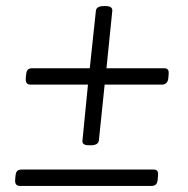

<svg xmlns="http://www.w3.org/2000/svg" viewBox="-20 -613 620 633"><path d="M273 -134Q249 -134 252 -151L270 -334H81Q63 -334 65 -355L66 -366Q67 -379 72 -383.5Q77 -388 86 -388H276L296 -576Q297 -593 322 -593H328Q353 -593 350 -575L331 -388H521Q529 -388 533 -384Q537 -380 536 -368L535 -356Q534 -344 528 -339Q522 -334 515 -334H325L306 -150Q304 -134 279 -134ZM46 0Q28 0 30 -21L31 -32Q32 -45 37 -49.5Q42 -54 51 -54H487Q494 -54 498 -50Q502 -46 501 -34L500 -22Q499 -9 493.5 -4.5Q488 0 480 0Z"/></svg>

Font: Asap Semi Expanded Semi Expanded Light
Style: Italic
Weight: 300
Width: 6
Italic angle: -6°
Designer: Pablo Cosgaya
Foundry: Omnibus-Type
Version: Version 3.001; ttfautohint (v1.8.4.7-5d5b)